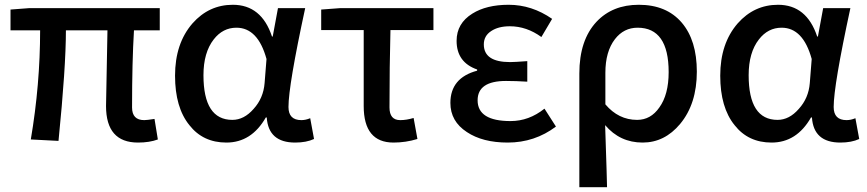

<svg xmlns="http://www.w3.org/2000/svg" viewBox="-20 -584 3630 804"><path d="M424 -140 430 -457H256Q256 -304 225 6L109 0Q148 -230 148 -457H24V-544L103 -550H649V-457H541Q533 -324 533 -134Q533 -81 584 -81Q595 -81 627 -86L641 0Q606 13 558 13Q424 13 424 -140Z M773 -60Q713 -134 713 -267Q713 -402 786 -486Q855 -564 955 -564Q1075 -564 1119 -431H1122L1144 -550H1258Q1188 -226 1188 -136Q1188 -81 1242 -81Q1260 -81 1279 -89L1295 -2Q1263 13 1216 13Q1104 13 1097 -92H1093Q1033 13 928 13Q830 13 773 -60ZM1042 -128Q1083 -173 1088 -236L1096 -337Q1060 -468 970 -468Q913 -468 875 -419Q832 -364 832 -269Q832 -82 953 -82Q1002 -82 1042 -128Z M1503 -140V-458H1325V-544L1405 -550H1795V-458H1615Q1611 -305 1611 -134Q1611 -81 1656 -81Q1682 -81 1712 -90L1728 -2Q1679 13 1628 13Q1503 13 1503 -140Z M1935 -31Q1866 -76 1866 -153Q1866 -258 1978 -288V-293Q1892 -323 1892 -413Q1892 -486 1958 -527Q2017 -564 2110 -564Q2207 -564 2292 -505L2247 -429Q2185 -474 2115 -474Q2067 -474 2037 -454Q2006 -434 2006 -398Q2006 -324 2116 -324Q2134 -324 2188 -328V-242Q2140 -245 2099 -245Q1980 -245 1980 -164Q1980 -77 2118 -77Q2195 -77 2260 -129L2308 -54Q2219 13 2106 13Q2001 13 1935 -31Z M2406 -276Q2406 -416 2478 -493Q2545 -564 2655 -564Q2771 -564 2835 -489Q2898 -415 2898 -284Q2898 -149 2828 -65Q2763 13 2671 13Q2576 13 2514 -60Q2522 179 2522 200H2406ZM2741 -134Q2780 -188 2780 -282Q2780 -468 2650 -468Q2592 -468 2555 -420Q2515 -368 2515 -279V-147Q2570 -82 2648 -82Q2705 -82 2741 -134Z M3056 -60Q2996 -134 2996 -267Q2996 -402 3069 -486Q3138 -564 3238 -564Q3358 -564 3402 -431H3405L3427 -550H3541Q3471 -226 3471 -136Q3471 -81 3525 -81Q3543 -81 3562 -89L3578 -2Q3546 13 3499 13Q3387 13 3380 -92H3376Q3316 13 3211 13Q3113 13 3056 -60ZM3325 -128Q3366 -173 3371 -236L3379 -337Q3343 -468 3253 -468Q3196 -468 3158 -419Q3115 -364 3115 -269Q3115 -82 3236 -82Q3285 -82 3325 -128Z"/></svg>

Font: Noto Sans S Chinese Medium
Style: Regular
Weight: 500
Designer: Ryoko NISHIZUKA  (kana & ideographs); Paul D. Hunt (Latin, Greek & Cyrillic); Wenlong ZHANG  (bopomofo); Sandoll Communi
Foundry: Adobe Systems Incorporated
Version: Version 1.000;PS 1;hotconv 1.0.78;makeotf.lib2.5.61930